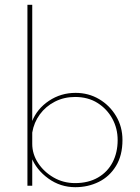

<svg xmlns="http://www.w3.org/2000/svg" viewBox="-20 -772 583 798"><path d="M293 6Q231 6 181 -30Q131 -66 110 -119L114 -141V0H94V-752H114V-250L113 -267Q134 -320 183.5 -353Q233 -386 294 -386Q348 -386 392 -360Q436 -334 462.5 -289.5Q489 -245 489 -190Q489 -126 462 -82Q435 -38 390.5 -16Q346 6 293 6ZM292 -11Q347 -11 387 -34Q427 -57 448 -97.5Q469 -138 469 -190Q469 -238 447 -278.5Q425 -319 385.5 -344Q346 -369 292 -369Q246 -369 208 -349.5Q170 -330 145.5 -296.5Q121 -263 114 -221V-174Q114 -132 138 -95Q162 -58 202.5 -34.5Q243 -11 292 -11Z"/></svg>

Font: Josefin Sans Thin Thin
Style: Regular
Weight: 250
Version: Version 2.001